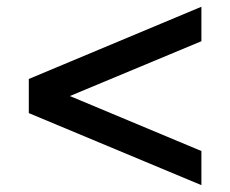

<svg xmlns="http://www.w3.org/2000/svg" viewBox="-20 -600 679 566"><path d="M64.9 -367.2 573.7 -580.1V-478.5L186 -316.9L573.7 -154.8V-54.2L64.9 -266.6Z"/></svg>

Font: Basically A Sans Serif Medium
Style: Regular
Weight: 500
Designer: Hyung-Suk Kim
Foundry: Mental Design
Version: 1.000